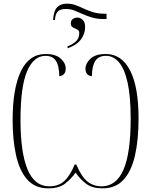

<svg xmlns="http://www.w3.org/2000/svg" viewBox="-20 -1019 827 1049"><path d="M270 -910Q273 -959 292 -979Q311 -999 345 -999Q371 -999 393 -991Q415 -983 438 -972Q461 -961 488.5 -952.5Q516 -944 553 -944H562V-915H546Q510 -915 482 -923.5Q454 -932 431 -942.5Q408 -953 386.5 -961.5Q365 -970 340 -970Q310 -970 297 -957.5Q284 -945 281 -919L280 -910ZM349 -766Q376 -776 394.5 -792.5Q413 -809 413 -838Q413 -850 406 -855Q399 -860 390 -863.5Q381 -867 374 -872.5Q367 -878 367 -892Q367 -907 377.5 -915Q388 -923 403 -923Q418 -923 431.5 -911Q445 -899 445 -871Q445 -835 422.5 -804Q400 -773 349 -755ZM244 10Q171 10 128.5 -38.5Q86 -87 67.5 -171.5Q49 -256 49 -363Q49 -535 94 -629.5Q139 -724 230 -724Q283 -724 311 -699.5Q339 -675 339 -644Q339 -622 327.5 -612.5Q316 -603 304 -603Q303 -662 284.5 -688Q266 -714 229 -714Q164 -714 128 -630Q92 -546 92 -363Q92 -186 130.5 -93.5Q169 -1 249 -1Q300 -1 331.5 -30Q363 -59 388 -120H397Q425 -53 458 -27Q491 -1 535 -1Q615 -1 654.5 -91.5Q694 -182 694 -371Q694 -493 677 -568.5Q660 -644 629.5 -679Q599 -714 559 -714Q520 -714 501.5 -687.5Q483 -661 482 -603Q468 -603 457.5 -613Q447 -623 447 -644Q447 -672 474 -698Q501 -724 558 -724Q644 -724 690.5 -634.5Q737 -545 737 -372Q737 -255 717.5 -169.5Q698 -84 655 -37Q612 10 540 10Q485 10 452 -14Q419 -38 393 -76Q369 -42 336 -16Q303 10 244 10Z"/></svg>

Font: Noto Serif Display Condensed ExtraLight
Style: Regular
Weight: 200
Width: 3
Designer: Monotype Design Team
Foundry: Monotype Imaging Inc.
Version: Version 2.009